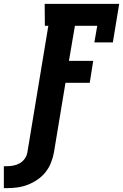

<svg xmlns="http://www.w3.org/2000/svg" viewBox="-114 -755 639 997"><path d="M-94 222V108H-79Q-63 108 -45.5 105Q-28 102 -12 93Q4 84 14.5 69Q25 54 28 37L137 -621H119L118 -735H505L472 -535H376L391 -621H275L244 -439H370L352 -325H226L166 37Q161 64 150.5 90.5Q140 117 122 139.5Q104 162 79.5 178.5Q55 195 28.5 205Q2 215 -25.5 218.5Q-53 222 -80 222Z"/></svg>

Font: Iosevka Curly Slab Heavy
Style: Italic
Weight: 900
Italic angle: -9°
Monospace: yes
Designer: Belleve Invis
Foundry: Belleve Invis
Version: Version 22.1.2; ttfautohint (v1.8.4)